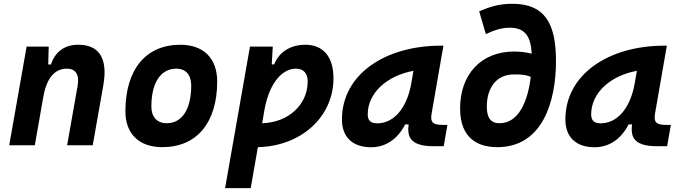

<svg xmlns="http://www.w3.org/2000/svg" viewBox="-20 -762 3556 1007"><path d="M28.3 0H162.6L206.5 -250.5V-249.5C225.1 -363.8 274.9 -401.9 330.6 -401.9C376 -401.9 397.5 -371.1 387.2 -312.5L332 0H466.3L522 -315.4C546.4 -454.6 501 -527.3 390.6 -527.3C317.4 -527.3 269 -489.7 247.1 -423.8H232.9L235.4 -517.6H119.6Z M831.1 9.8C1012.2 9.8 1119.1 -118.2 1119.1 -335C1119.1 -456.1 1047.4 -527.3 925.8 -527.3C744.6 -527.3 637.7 -397.5 637.7 -177.7C637.7 -60.1 709.5 9.8 831.1 9.8ZM854.5 -115.7C803.7 -115.7 773.9 -148.4 773.9 -203.6C773.9 -328.1 822.8 -401.9 904.8 -401.9C954.1 -401.9 982.9 -369.1 982.9 -314C982.9 -189.5 935.1 -115.7 854.5 -115.7Z M1294.9 224.6 1332.5 9.8C1559.6 4.9 1729 -148.9 1729 -351.6C1729 -463.9 1675.3 -527.3 1582 -527.3C1504.4 -527.3 1443.8 -490.2 1418 -424.3H1405.3L1410.6 -517.6H1291L1160.6 224.6ZM1355 -115.7 1367.7 -189.9C1396 -338.4 1466.8 -401.9 1532.2 -401.9C1571.3 -401.9 1593.8 -377.9 1593.8 -335C1593.8 -212.4 1491.7 -119.1 1355 -115.7Z M1926.8 10.3C2002.4 10.3 2065.4 -32.2 2105 -109.4H2123C2116.7 -54.2 2121.6 4.9 2253.9 4.9H2307.1L2326.7 -106.9H2303.2C2249.5 -106.9 2235.8 -120.6 2243.7 -166.5L2305.7 -522.5H2293.5C1997.1 -522.5 1773.4 -370.1 1773.4 -135.3C1773.4 -43 1829.1 10.3 1926.8 10.3ZM1958.5 -115.2C1924.3 -115.2 1908.7 -129.9 1908.7 -162.1C1908.7 -275.4 2010.3 -365.2 2148.4 -390.6L2137.2 -325.7C2113.8 -191.4 2043.9 -115.2 1958.5 -115.2Z M2588.4 9.8C2825.7 9.8 2896 -229 2896 -442.4C2896 -644.5 2834 -742.2 2666 -742.2C2593.8 -742.2 2543.5 -724.1 2493.2 -702.6L2528.3 -583C2568.4 -602.5 2609.4 -616.7 2653.3 -616.7C2736.3 -616.7 2764.2 -567.9 2768.6 -480.5C2739.7 -487.8 2708.5 -491.7 2676.8 -491.7C2502 -491.7 2393.6 -370.6 2393.1 -194.8C2392.6 -27.8 2496.1 9.8 2588.4 9.8ZM2763.7 -358.9C2748.5 -229.5 2699.7 -115.7 2600.1 -115.7C2553.7 -115.7 2533.2 -144.5 2533.2 -203.1C2533.2 -299.3 2582 -371.6 2674.8 -371.6C2675.8 -371.6 2676.8 -371.6 2677.7 -371.6C2704.6 -371.6 2733.9 -371.6 2763.7 -358.9Z M3098.6 10.3C3174.3 10.3 3237.3 -32.2 3276.9 -109.4H3294.9C3288.6 -54.2 3293.5 4.9 3425.8 4.9H3479L3498.5 -106.9H3475.1C3421.4 -106.9 3407.7 -120.6 3415.5 -166.5L3477.5 -522.5H3465.3C3168.9 -522.5 2945.3 -370.1 2945.3 -135.3C2945.3 -43 3001 10.3 3098.6 10.3ZM3130.4 -115.2C3096.2 -115.2 3080.6 -129.9 3080.6 -162.1C3080.6 -275.4 3182.1 -365.2 3320.3 -390.6L3309.1 -325.7C3285.6 -191.4 3215.8 -115.2 3130.4 -115.2Z"/></svg>

Font: Cascadia Mono PL
Style: Bold Italic
Weight: 700
Italic angle: -10°
Monospace: yes
Designer: Aaron Bell
Foundry: Saja Typeworks
Version: Version 2404.023